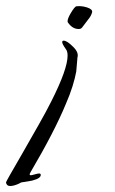

<svg xmlns="http://www.w3.org/2000/svg" viewBox="-29 -206 385 642"><path d="M234 -109Q213 -109 198 -131Q197 -132 197 -135Q197 -144 207 -161Q221 -185 227 -185Q244 -187 262.5 -181Q281 -175 279 -165Q276 -153 266 -141Q249 -119 245.5 -114Q242 -109 234 -109ZM5 416Q-7 416 -9 404Q-9 401 44 310Q76 254 101 210Q126 166 143 132Q197 25 197 -20Q197 -35 191 -42Q179 -59 179 -65Q179 -70 184 -70Q195 -70 215 -50Q235 -31 230 -14L226 33Q222 55 213.5 82.5Q205 110 191 142Q172 188 142.5 245Q113 302 73 370Q67 380 74 380Q77 380 87.5 377Q98 374 102 374Q106 374 107 377Q110 390 78 398L42 404Q20 416 5 416Z"/></svg>

Font: Ephesis
Style: Regular
Weight: 400
Designer: Robert E. Leuschke
Foundry: Robert E. Leuschke
Version: Version 1.010; ttfautohint (v1.8.3)